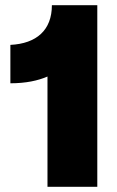

<svg xmlns="http://www.w3.org/2000/svg" viewBox="-20 -720 451 740"><path d="M180 -700C180 -604 121 -552 20 -547V-399C79 -399 126 -409 163 -425V0H355V-700Z"/></svg>

Font: Fixel Text Black
Style: Regular
Weight: 900
Width: 4
Designer: AlfaBravo + MacPaw
Foundry: Kyrylo Tkachov, Marchela Mozhyna, Serhii Makarenko, Maria Weinstein, Zakhar Kryvoshyya
Version: Version 1.211